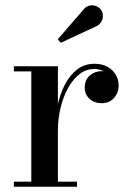

<svg xmlns="http://www.w3.org/2000/svg" viewBox="-20 -713 497 733"><path d="M189.5 -214Q189.5 -260 198.8 -305.2Q208 -350.5 226.5 -387.5Q245 -424.5 273.5 -447Q302 -469.5 341 -469.5Q370 -469.5 390.8 -457.8Q411.5 -446 422.2 -427.2Q433 -408.5 433 -387Q433 -359 415.2 -339Q397.5 -319 368.5 -319Q339.5 -319 321.5 -336Q303.5 -353 303.5 -378Q303.5 -408.5 323.2 -425Q343 -441.5 368.5 -441.5Q386.5 -441.5 400.8 -434.2Q415 -427 423.5 -414.8Q432 -402.5 432 -387H412.5Q412.5 -404.5 402.8 -418.8Q393 -433 376.2 -441.2Q359.5 -449.5 338.5 -449.5Q308.5 -449.5 283.2 -429.8Q258 -410 239.5 -376.2Q221 -342.5 211 -300.5Q201 -258.5 201 -214ZM201 -460V-19.5H274V0H33V-19.5H99.5V-440.5H33V-460ZM212 -549.5 200.5 -563 297.5 -675Q308.5 -689 322.5 -691.8Q336.5 -694.5 348.8 -689Q361 -683.5 367 -673.5Q373.5 -663.5 372.8 -650.5Q372 -637.5 364.8 -627Q357.5 -616.5 345 -611.5Z"/></svg>

Font: Bodoni Moda 11pt Medium
Style: Regular
Weight: 500
Designer: Owen Earl
Foundry: indestructible type
Version: Version 2.004